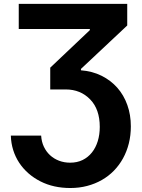

<svg xmlns="http://www.w3.org/2000/svg" viewBox="-20 -747 726 983"><path d="M190.7 -52.6Q192.5 -21.7 204.4 3.7Q216.3 29.1 236 47.4Q255.7 65.7 282.1 75.8Q308.6 85.9 339.1 85.9Q375 85.9 403.1 72.1Q431.1 58.2 450.6 33.7Q470.2 9.2 480.5 -24.3Q490.8 -57.9 490.8 -97.3Q490.8 -187.5 441.8 -237.9Q392.4 -289.1 316.1 -289.1H237.2V-400.6L440 -592.7V-598.4H76V-727.3H631.4V-616.5L394.5 -394.2V-387.1Q453.1 -382.5 500.2 -359Q547.2 -335.6 580.6 -297.8Q614 -259.9 631.9 -209.5Q649.9 -159.1 649.9 -100.1Q649.9 -54 639.6 -12.8Q629.3 28.4 609.9 63.6Q590.6 98.7 563.2 126.8Q535.9 154.8 501.4 174.5Q467 194.2 426.3 204.9Q385.7 215.6 340.2 215.6Q297.2 215.6 259.2 207.2Q221.2 198.9 186.8 181.5Q153.1 164.4 125.5 140.3Q98 116.1 78.3 86.3Q58.6 56.5 47.6 21.3Q36.6 -13.8 35.5 -52.6Z"/></svg>

Font: Inter P
Style: Bold
Weight: 700
Designer: Rasmus Andersson
Foundry: rsms
Version: Version 3.018;git-588b23468